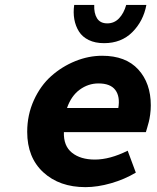

<svg xmlns="http://www.w3.org/2000/svg" viewBox="-20 -750 640 782"><path d="M403.8 -574.2Q367.7 -574.2 341.6 -586.9Q315.4 -599.6 301.5 -621.8Q287.6 -644 282.7 -671.4Q277.8 -698.7 282.2 -730H363.8Q362.3 -696.3 375.2 -675.5Q388.2 -654.8 417 -654.8Q445.3 -654.8 464.8 -675.3Q484.4 -695.8 494.1 -730H576.2Q564 -664.1 519 -619.1Q474.1 -574.2 403.8 -574.2ZM328.1 12.2Q222.2 12.2 156.5 -48.1Q90.8 -108.4 90.8 -212.9Q90.8 -282.2 117.9 -341.8Q145 -401.4 188.7 -440.2Q232.4 -479 286.6 -501Q340.8 -522.9 396 -522.9Q492.2 -522.9 543.2 -467Q594.2 -411.1 594.2 -320.8Q594.2 -302.2 591.6 -283.2Q588.9 -264.2 586.2 -253.9Q583.5 -243.7 579.1 -228.5Q574.7 -213.4 574.2 -211.9H240.2Q238.3 -155.8 273.2 -127.9Q308.1 -100.1 366.2 -100.1Q427.7 -100.1 500 -136.2L533.2 -46.9Q487.3 -19.5 432.4 -3.7Q377.4 12.2 328.1 12.2ZM252.9 -310.1H461.9Q469.7 -356.9 449.7 -383.5Q429.7 -410.2 380.9 -410.2Q339.4 -410.2 304.7 -384.8Q270 -359.4 252.9 -310.1Z"/></svg>

Font: Office Code Pro Bold Italic
Style: Regular
Weight: 700
Italic angle: -9°
Designer: Nathan Rutzky & Paul D. Hunt
Foundry: Adobe Systems Incorporated
Version: Version 1.004;PS 001.004;hotconv 1.0.70;makeotf.lib2.5.58329